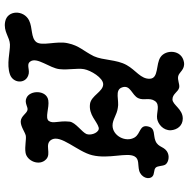

<svg xmlns="http://www.w3.org/2000/svg" viewBox="-14 -708 788 801"><g transform="rotate(90 380.5 -307.0)"><path d="M297 -656C313 -652 331 -663 345 -660C363 -656 371 -632 394 -632C417 -632 434 -675 474 -675C504 -675 521 -652 523 -625C524 -593 497 -572 475 -568C450 -564 417 -582 401 -559C385 -536 400 -512 389 -489C376 -462 332 -457 344 -422C355 -389 399 -411 430 -404C459 -400 478 -382 503 -382C546 -382 575 -437 553 -474C537 -500 499 -494 507 -530C514 -562 543 -551 567 -561C597 -573 589 -601 619 -613C636 -620 660 -614 667 -601C673 -589 671 -570 679 -562C688 -553 706 -558 716 -548C731 -533 720 -501 691 -493C667 -487 643 -494 632 -474C614 -442 644 -367 627 -297C612 -235 538 -165 563 -126C582 -97 620 -128 644 -105C674 -77 651 -24 616 -19C591 -15 560 -23 545 -20C529 -16 507 2 485 1C463 -1 454 -23 439 -27C427 -31 409 -13 388 -23C355 -37 354 -107 398 -114C429 -119 471 -99 484 -116C497 -135 482 -156 487 -203C490 -228 531 -254 539 -274C546 -296 530 -330 511 -324C485 -317 459 -282 413 -288C378 -293 362 -343 331 -343C304 -343 273 -291 268 -263C263 -236 272 -198 268 -161C264 -120 216 -67 236 -39C249 -20 272 -40 295 -30C330 -17 327 33 290 46C247 61 196 45 165 46C134 47 111 74 70 66C21 57 20 -12 65 -34C96 -49 137 -41 155 -64C173 -88 149 -150 160 -196C170 -243 192 -260 214 -304C232 -344 227 -398 251 -441C272 -479 310 -500 308 -538C306 -575 248 -562 218 -582C185 -604 186 -671 239 -680C270 -685 280 -660 297 -656Z"/></g></svg>

Font: PicNic
Style: Regular
Weight: 400
Designer: Mariel Nils
Foundry: Velvetyne Type Foundry
Version: Version 2.000;Glyphs 3.2.3 (3260)